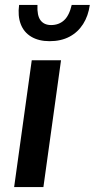

<svg xmlns="http://www.w3.org/2000/svg" viewBox="-20 -754 382 774"><path d="M37 0 108 -511H226L155 0ZM180 -588Q136 -588 106 -606Q76 -624 63.5 -657Q51 -690 57 -734H131Q129 -691 143.5 -672Q158 -653 186 -653Q217 -653 238 -672Q259 -691 269 -734H342Q336 -690 315 -657Q294 -624 260 -606Q226 -588 180 -588Z"/></svg>

Font: Chivo Medium Medium
Style: Italic
Weight: 500
Italic angle: -8.05°
Version: Version 2.002